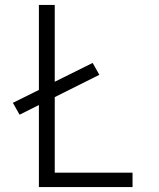

<svg xmlns="http://www.w3.org/2000/svg" viewBox="-20 -755 640 775"><path d="M137 0V-331L59 -292L32 -340L137 -392V-735H201V-425L354 -501L381 -453L201 -363V-58H515V0Z"/></svg>

Font: Iosevka Light Extended
Style: Regular
Weight: 300
Width: 7
Monospace: yes
Designer: Belleve Invis
Foundry: Belleve Invis
Version: Version 32.5.0; ttfautohint (v1.8.4)